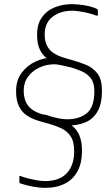

<svg xmlns="http://www.w3.org/2000/svg" viewBox="-20 -683 517 932"><path d="M74 202V173Q74 170 76.5 170.5Q79 171 81 172Q99 179 120 184Q141 189 161 192.5Q181 196 198 196Q269 196 304.5 157.5Q340 119 340 52Q340 4 322.5 -22Q305 -48 276 -61Q247 -74 215 -83Q187 -90 159.5 -99Q132 -108 109 -123.5Q86 -139 72 -167Q58 -195 58 -240Q58 -293 85 -329.5Q112 -366 154 -385Q196 -404 243 -404Q253 -404 273.5 -401.5Q294 -399 317.5 -394Q341 -389 358 -382Q360 -381 362 -379Q364 -377 364 -373V-350Q364 -343 355 -347Q344 -351 321.5 -356.5Q299 -362 277 -366.5Q255 -371 244 -371Q205 -371 171 -355Q137 -339 116 -310.5Q95 -282 95 -242Q96 -207 106.5 -186Q117 -165 135 -152Q153 -139 175.5 -131.5Q198 -124 223 -118Q251 -111 278.5 -100.5Q306 -90 329 -73Q352 -56 365 -26.5Q378 3 378 51Q378 106 357.5 146Q337 186 296.5 207.5Q256 229 198 229Q173 229 140 223Q107 217 78 207Q77 207 75.5 205.5Q74 204 74 202ZM182 -100V-126Q182 -128 188.5 -127.5Q195 -127 202.5 -125.5Q210 -124 211 -123Q227 -117 255 -110.5Q283 -104 310 -104Q367 -105 402.5 -134.5Q438 -164 438 -241Q438 -281 420.5 -303.5Q403 -326 374.5 -338Q346 -350 314 -359Q287 -366 259.5 -374.5Q232 -383 209.5 -398.5Q187 -414 173.5 -442Q160 -470 160 -514Q160 -566 183.5 -599Q207 -632 246 -647.5Q285 -663 331 -663Q342 -663 363 -661Q384 -659 407.5 -654Q431 -649 448 -641Q450 -640 452.5 -638Q455 -636 455 -634V-611Q455 -604 445 -608Q431 -614 408.5 -619.5Q386 -625 364.5 -628Q343 -631 332 -631Q273 -631 235 -601.5Q197 -572 197 -515Q197 -482 208.5 -460.5Q220 -439 238.5 -426.5Q257 -414 281 -406Q305 -398 328 -392Q365 -382 398.5 -368Q432 -354 453.5 -325.5Q475 -297 475 -242Q475 -180 454 -143Q433 -106 396.5 -90Q360 -74 314 -74Q279 -74 251.5 -78Q224 -82 187 -94Q185 -95 183.5 -96Q182 -97 182 -100Z"/></svg>

Font: Glory Thin ExtraLight
Style: Regular
Weight: 250
Version: Version 1.011